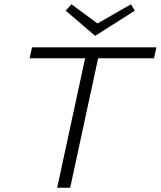

<svg xmlns="http://www.w3.org/2000/svg" viewBox="-20 -880 753 900"><path d="M612 -830 426 -712 288 -830 315 -860 437 -770 594 -860ZM713 -658 702 -607H440L309 0H248L379 -607H119L130 -658Z"/></svg>

Font: EauTest Semilight
Style: Italic
Weight: 300
Italic angle: -12°
Designer: Christian Thalmann (Catharsis Fonts)
Version: Version 0.001;PS 000.001;hotconv 1.0.88;makeotf.lib2.5.64775